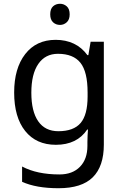

<svg xmlns="http://www.w3.org/2000/svg" viewBox="-20 -757 655 1017"><path d="M275 -546Q328 -546 370.5 -526Q413 -506 443 -465H448L460 -536H530V9Q530 124 471.5 182Q413 240 290 240Q172 240 97 206V125Q176 167 295 167Q364 167 403.5 126.5Q443 86 443 16V-5Q443 -17 444 -39.5Q445 -62 446 -71H442Q388 10 276 10Q172 10 113.5 -63Q55 -136 55 -267Q55 -395 113.5 -470.5Q172 -546 275 -546ZM287 -472Q220 -472 183 -418.5Q146 -365 146 -266Q146 -167 182.5 -114.5Q219 -62 289 -62Q370 -62 407 -105.5Q444 -149 444 -246V-267Q444 -377 406 -424.5Q368 -472 287 -472ZM298 -737Q318 -737 333.5 -723.5Q349 -710 349 -681Q349 -653 333.5 -639Q318 -625 298 -625Q276 -625 261 -639Q246 -653 246 -681Q246 -710 261 -723.5Q276 -737 298 -737Z"/></svg>

Font: Noto Sans Grantha
Style: Regular
Weight: 400
Designer: Monotype Design Team
Foundry: Monotype Imaging Inc.
Version: Version 2.003; ttfautohint (v1.8.4.7-5d5b)